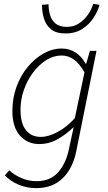

<svg xmlns="http://www.w3.org/2000/svg" viewBox="-20 -743 561 993"><path d="M167 230Q119 230 77 212.5Q35 195 5 164L28 138Q54 162 91 178Q128 194 170 194Q240 194 281 147.5Q322 101 337 26L361 -86Q321 -47 277 -22.5Q233 2 183 2Q122 2 83 -42Q44 -86 44 -169Q44 -236 65.5 -294.5Q87 -353 123.5 -397Q160 -441 205.5 -466.5Q251 -492 299 -492Q341 -492 372.5 -470.5Q404 -449 422 -414H426L445 -480H479L374 41Q356 129 303.5 179.5Q251 230 167 230ZM191 -35Q231 -35 279 -61Q327 -87 367 -132L417 -369Q390 -416 361 -436Q332 -456 298 -456Q257 -456 219 -432Q181 -408 151 -368Q121 -328 103.5 -278Q86 -228 86 -176Q86 -105 114 -70Q142 -35 191 -35ZM318 -570Q270 -570 243.5 -592Q217 -614 207 -648Q197 -682 197 -718L231 -721Q231 -692 239 -665Q247 -638 267.5 -621Q288 -604 326 -604Q361 -604 388.5 -622Q416 -640 435 -667.5Q454 -695 462 -723L495 -718Q486 -685 464 -651Q442 -617 406 -593.5Q370 -570 318 -570Z"/></svg>

Font: Source Sans 3 Light
Style: Italic
Weight: 300
Italic angle: -11°
Designer: Paul D. Hunt
Foundry: Adobe
Version: Version 3.046;hotconv 1.0.118;makeotfexe 2.5.65603